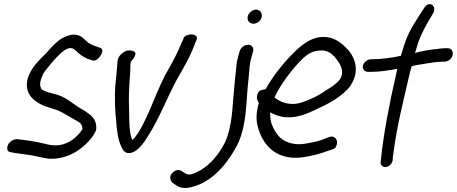

<svg xmlns="http://www.w3.org/2000/svg" viewBox="-20 -741 2237 940"><path d="M451 -108C455 -147 435 -170 412 -186C404 -193 391 -201 378 -208C340 -229 310 -261 264 -276L228 -286C211 -290 189 -298 183 -305C176 -320 174 -326 180 -351C183 -359 187 -370 193 -382C198 -391 216 -414 242 -444C268 -473 288 -490 297 -496C314 -506 325 -508 338 -503L355 -490C369 -474 389 -462 409 -453L428 -447C446 -436 466 -456 476 -476C483 -486 486 -505 464 -509L444 -516C433 -521 422 -525 415 -530C401 -539 391 -553 375 -564H374C345 -578 316 -571 285 -554C264 -543 239 -519 209 -484C174 -449 149 -423 138 -404C127 -386 119 -369 115 -354C101 -293 132 -259 165 -239C197 -217 238 -212 271 -197C302 -182 334 -161 367 -143C380 -133 382 -127 384 -109C358 -69 318 -38 273 -31C229 -24 194 -41 153 -47C131 -50 106 -56 77 -58L60 -60C58 -60 42 -56 36 -51C16 -38 12 -16 18 -3C22 1 28 4 37 5L53 8C79 11 107 16 131 19C158 23 188 32 217 36H218C291 40 355 10 404 -39C420 -55 443 -81 450 -104Z M555 -437C553 -401 548 -359 544 -316C541 -261 543 -198 549 -146C552 -101 558 -57 573 -25C581 -8 593 21 634 3C663 -11 689 -48 706 -77C758 -158 798 -262 845 -350C877 -405 914 -469 937 -534L942 -545C944 -550 946 -557 941 -564C928 -578 891 -574 880 -557L875 -544C871 -536 864 -522 857 -504C839 -462 812 -414 787 -370C733 -265 698 -141 638 -65C635 -62 630 -58 628 -56L626 -60V-62H625C609 -105 614 -181 611 -247C611 -297 614 -349 618 -398C618 -416 618 -426 620 -439C624 -443 638 -455 643 -476C645 -485 633 -494 614 -494C607 -494 601 -494 591 -489C575 -479 556 -464 555 -437Z M823 153 841 165C859 178 880 182 903 178C1005 161 1081 75 1129 -8C1193 -113 1183 -250 1197 -357C1202 -402 1200 -425 1212 -464L1218 -486C1225 -503 1215 -522 1196 -522C1177 -522 1161 -509 1154 -493V-492L1147 -468C1143 -453 1138 -434 1137 -415C1132 -368 1126 -310 1122 -258C1117 -183 1109 -85 1070 -23C1040 30 994 79 945 101C920 113 904 118 887 108L870 97C856 86 835 93 824 105C806 124 815 142 823 153ZM1221 -625C1239 -625 1257 -639 1261 -657C1265 -676 1254 -694 1233 -694C1216 -694 1197 -678 1193 -661C1188 -639 1203 -625 1221 -625Z M1699 -327C1740 -392 1719 -451 1693 -486C1670 -515 1638 -544 1601 -555C1525 -576 1464 -530 1414 -479C1368 -433 1317 -370 1280 -304C1264 -303 1253 -297 1248 -294C1230 -269 1240 -248 1247 -237C1232 -183 1233 -147 1246 -107C1274 -19 1344 45 1462 29C1497 24 1531 16 1561 6L1602 -8C1612 -10 1618 -15 1622 -18C1636 -40 1630 -60 1619 -67C1613 -72 1605 -74 1595 -71H1594L1552 -55C1528 -47 1502 -42 1471 -37C1411 -28 1364 -49 1341 -79C1319 -107 1300 -142 1303 -191C1325 -179 1350 -169 1380 -167C1433 -163 1484 -184 1525 -204C1582 -230 1656 -266 1699 -325ZM1324 -264C1352 -326 1405 -394 1445 -437C1475 -469 1501 -489 1537 -493C1589 -500 1612 -473 1634 -442C1651 -418 1666 -386 1644 -352C1628 -331 1598 -311 1571 -296V-295C1537 -271 1498 -253 1456 -239C1403 -222 1356 -238 1324 -264Z M1804 -451H1797C1778 -451 1761 -436 1757 -420C1753 -402 1766 -389 1783 -389H1791C1841 -389 1885 -397 1925 -404L1918 -371C1886 -234 1857 -80 1845 39L1844 49L1843 50C1842 93 1900 81 1903 39V29C1903 25 1907 7 1910 -18C1923 -118 1956 -254 1983 -369C1987 -385 1990 -400 1995 -416C2010 -421 2029 -424 2048 -427C2075 -432 2120 -439 2146 -439H2155C2172 -439 2192 -452 2196 -471C2200 -489 2191 -505 2171 -505H2162C2145 -505 2119 -501 2119 -501C2080 -498 2044 -490 2012 -482C2031 -551 2044 -577 2075 -633L2100 -675C2122 -714 2079 -741 2056 -701L2028 -658C1991 -600 1970 -564 1948 -485C1946 -480 1944 -474 1943 -468C1905 -459 1849 -451 1804 -451Z"/></svg>

Font: Stray Cat
Style: ExBdCnObl
Weight: 800
Version: Version 1.0